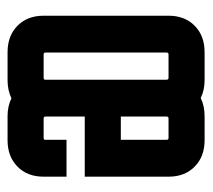

<svg xmlns="http://www.w3.org/2000/svg" viewBox="-46 -498 548 495"><g transform="rotate(90 227.5 -250.0)"><path d="M185 -406Q185 -411 180 -411H120Q115 -411 115 -406V-94Q115 -89 120 -89H180Q185 -89 185 -93ZM20 -89V-411Q20 -453 46 -478.5Q72 -504 114 -504H186Q212 -504 232 -494Q253 -504 279 -504H341Q383 -504 409 -478.5Q435 -453 435 -411V-288H340V-406Q340 -411 335 -411H285Q280 -411 280 -406V-288H435V-195H280V-94Q280 -89 285 -89H335Q340 -89 340 -93V-148H435V-89Q435 -47 409 -21.5Q383 4 341 4H279Q253 4 233 -6Q212 4 186 4H114Q72 4 46 -21.5Q20 -47 20 -89Z"/></g></svg>

Font: Karantina
Style: Regular
Weight: 400
Designer: Rony Koch
Foundry: Rony Koch
Version: Version 1.000; ttfautohint (v1.8.3)